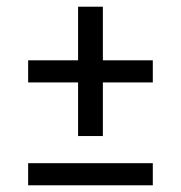

<svg xmlns="http://www.w3.org/2000/svg" viewBox="-20 -553 540 573"><path d="M213 -147V-307H64V-373H213V-533H287V-373H436V-307H287V-147ZM64 0V-66H436V0Z"/></svg>

Font: Iosevka Term Curly
Style: Regular
Weight: 400
Designer: Belleve Invis
Foundry: Belleve Invis
Version: Version 32.3.0